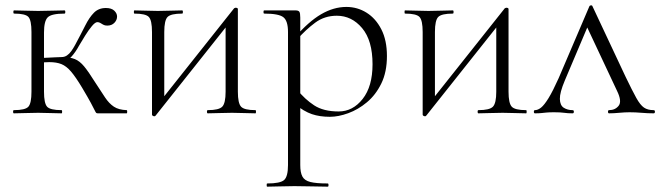

<svg xmlns="http://www.w3.org/2000/svg" viewBox="-20 -425 2476 720"><path d="M32 0Q29 0 29 -6Q29 -12 32 -12Q75 -12 86.5 -25Q98 -38 98 -81V-305Q98 -349 86.5 -361.5Q75 -374 33 -374Q30 -374 30 -380Q30 -386 33 -386Q51 -386 74.5 -385Q98 -384 123 -384Q150 -384 176 -385Q202 -386 222 -386Q225 -386 225 -380Q225 -374 222 -374Q173 -374 159 -360Q145 -346 145 -303V-81Q145 -38 156.5 -25Q168 -12 211 -12Q213 -12 213 -6Q213 0 211 0Q192 0 169 -1Q146 -2 123 -2Q98 -2 74.5 -1Q51 0 32 0ZM347 0Q343 0 341 -1.5Q339 -3 335 -11.5Q331 -20 320.5 -39.5Q310 -59 288 -96Q264 -136 246.5 -156.5Q229 -177 210.5 -184.5Q192 -192 165 -192Q147 -192 120 -189L119 -207Q139 -208 155.5 -208.5Q172 -209 185.5 -210Q199 -211 211 -211Q242 -211 260.5 -203.5Q279 -196 295.5 -176Q312 -156 337 -116Q359 -82 374 -59.5Q389 -37 407 -25Q425 -13 455 -12Q457 -12 457 -6Q457 0 455 0ZM211 -195V-211Q222 -211 231 -217Q240 -223 247.5 -233.5Q255 -244 262 -257Q284 -298 299.5 -329Q315 -360 332.5 -377.5Q350 -395 377 -395Q398 -395 408.5 -385Q419 -375 419 -363Q419 -350 409 -339.5Q399 -329 382 -329Q373 -329 367 -332.5Q361 -336 356 -339Q351 -342 345 -342Q337 -342 324.5 -327Q312 -312 299 -291Q286 -270 276 -253Q263 -229 247.5 -212Q232 -195 211 -195Z M559 11Q555 11 552.5 9Q550 7 550 5V-305Q550 -349 538 -361.5Q526 -374 484 -374Q482 -374 482 -380Q482 -386 484 -386Q503 -386 525.5 -385Q548 -384 572 -384Q597 -384 620.5 -385Q644 -386 663 -386Q666 -386 666 -380Q666 -374 663 -374Q621 -374 608.5 -361.5Q596 -349 596 -305V-46L580 -44L858 -394Q862 -396 863 -396Q872 -396 872 -391V-81Q872 -38 884 -25Q896 -12 938 -12Q940 -12 940 -6Q940 0 938 0Q919 0 896.5 -1Q874 -2 850 -2Q825 -2 801 -1Q777 0 759 0Q756 0 756 -6Q756 -12 759 -12Q801 -12 813.5 -25Q826 -38 826 -81V-340L842 -342L564 8Q563 9 562 10Q561 11 559 11Z M982 275Q980 275 980 269Q980 263 982 263Q1031 263 1045.5 250Q1060 237 1060 194V-305Q1060 -347 1042.5 -360.5Q1025 -374 971 -374Q968 -374 968 -380Q968 -386 971 -386Q999 -386 1021 -386Q1043 -386 1059.5 -386Q1076 -386 1088 -386Q1099 -386 1102.5 -381Q1106 -376 1106 -359V194Q1106 222 1114 237Q1122 252 1144 257.5Q1166 263 1209 263Q1212 263 1212 269Q1212 275 1209 275Q1183 275 1151 274Q1119 273 1084 273Q1056 273 1029 274Q1002 275 982 275ZM1217 13Q1179 13 1149.5 3Q1120 -7 1085 -35L1095 -88Q1123 -53 1158 -30Q1193 -7 1250 -7Q1303 -7 1340 -54Q1377 -101 1377 -184Q1377 -273 1338 -319.5Q1299 -366 1243 -366Q1197 -366 1162 -340Q1127 -314 1095 -278L1086 -285Q1137 -344 1184 -371.5Q1231 -399 1279 -399Q1320 -399 1354.5 -377.5Q1389 -356 1410 -315Q1431 -274 1431 -215Q1431 -155 1410 -112Q1389 -69 1356 -41.5Q1323 -14 1286 -0.5Q1249 13 1217 13Z M1574 11Q1570 11 1567.5 9Q1565 7 1565 5V-305Q1565 -349 1553 -361.5Q1541 -374 1499 -374Q1497 -374 1497 -380Q1497 -386 1499 -386Q1518 -386 1540.5 -385Q1563 -384 1587 -384Q1612 -384 1635.5 -385Q1659 -386 1678 -386Q1681 -386 1681 -380Q1681 -374 1678 -374Q1636 -374 1623.5 -361.5Q1611 -349 1611 -305V-46L1595 -44L1873 -394Q1877 -396 1878 -396Q1887 -396 1887 -391V-81Q1887 -38 1899 -25Q1911 -12 1953 -12Q1955 -12 1955 -6Q1955 0 1953 0Q1934 0 1911.5 -1Q1889 -2 1865 -2Q1840 -2 1816 -1Q1792 0 1774 0Q1771 0 1771 -6Q1771 -12 1774 -12Q1816 -12 1828.5 -25Q1841 -38 1841 -81V-340L1857 -342L1579 8Q1578 9 1577 10Q1576 11 1574 11Z M1986 0Q1982 0 1982 -6Q1982 -12 1986 -12Q1997 -12 2009 -21.5Q2021 -31 2037 -57Q2053 -83 2075 -132L2190 -401Q2192 -405 2196.5 -405Q2201 -405 2202 -401L2326 -137Q2351 -85 2366 -58Q2381 -31 2395 -21.5Q2409 -12 2431 -12Q2436 -12 2436 -6Q2436 0 2431 0Q2409 0 2386 -2Q2363 -4 2341 -4Q2323 -4 2302 -2Q2281 0 2264 0Q2260 0 2260 -6Q2260 -12 2264 -12Q2287 -12 2300 -28.5Q2313 -45 2294 -84L2177 -333L2195 -352L2098 -123Q2079 -78 2079.5 -54Q2080 -30 2094 -21Q2108 -12 2127 -12Q2132 -12 2132 -6Q2132 0 2127 0Q2109 0 2095.5 -2Q2082 -4 2058 -4Q2040 -4 2029.5 -3Q2019 -2 2010 -1Q2001 0 1986 0Z"/></svg>

Font: Cormorant Garamond Light
Style: Regular
Weight: 300
Designer: Christian Thalmann (Catharsis Fonts)
Foundry: Catharsis Fonts
Version: Version 4.001